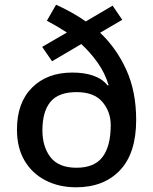

<svg xmlns="http://www.w3.org/2000/svg" viewBox="-20 -785 649 815"><path d="M218 -765Q251 -750 283.5 -732Q316 -714 344 -694L458 -761L499 -701L405 -646Q474 -581 516 -489Q558 -397 558 -276Q558 -135 489.5 -62.5Q421 10 303 10Q230 10 173 -19.5Q116 -49 84 -103.5Q52 -158 52 -235Q52 -349 116 -413Q180 -477 287 -477Q339 -477 377 -463.5Q415 -450 437 -422L441 -424Q425 -476 394.5 -519Q364 -562 325 -598L201 -525L159 -586L264 -647Q224 -673 179 -697ZM305 -394Q228 -394 194 -352.5Q160 -311 160 -232Q160 -162 194.5 -117.5Q229 -73 305 -73Q381 -73 415.5 -119Q450 -165 450 -254Q450 -311 414.5 -352.5Q379 -394 305 -394Z"/></svg>

Font: Noto Sans Gurmukhi UI Medium
Style: Regular
Weight: 500
Designer: Jelle Bosma - Monotype Design Team
Foundry: Monotype Imaging Inc.
Version: Version 2.004; ttfautohint (v1.8.4.7-5d5b)